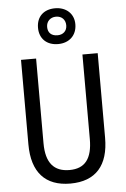

<svg xmlns="http://www.w3.org/2000/svg" viewBox="-64 -1034 713 1090"><g transform="rotate(-5 292.5 -489.5)"><path d="M292 -785C356 -785 399 -826 399 -889C399 -950 354 -989 292 -989C227 -989 186 -950 186 -887C186 -825 227 -785 292 -785ZM293 -835C257 -835 238 -855 238 -887C238 -919 261 -941 293 -941C326 -941 347 -919 347 -887C347 -855 325 -835 293 -835ZM511 -232V-714H424V-232C424 -121 383 -67 294 -67C206 -67 160 -119 160 -231V-714H74V-232C74 -73 150 10 292 10C438 10 511 -75 511 -232Z"/></g></svg>

Font: Noto Sans Sinhala Condensed
Style: Regular
Weight: 400
Width: 3
Designer: Jelle Bosma - Monotype Design Team
Foundry: Monotype Imaging Inc.
Version: Version 2.006